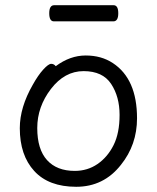

<svg xmlns="http://www.w3.org/2000/svg" viewBox="-20 -699 602 737"><path d="M444 -66Q378 18 272.5 18Q167 18 111.5 -42.5Q56 -103 56 -207Q56 -287 106 -374Q126 -410 146 -432Q166 -454 176.5 -454Q187 -454 194 -445Q249 -486 309 -486Q369 -486 413 -457Q506 -396 506 -245Q506 -143 444 -66ZM267 -43Q316 -43 354.5 -69.5Q393 -96 416 -142Q439 -188 439 -258Q439 -328 406.5 -377Q374 -426 301 -426Q228 -426 175.5 -357.5Q123 -289 123 -207.5Q123 -126 160.5 -84.5Q198 -43 267 -43ZM187 -617Q169 -617 169 -648Q169 -679 188 -679H416Q434 -679 434 -648Q434 -617 415 -617Z"/></svg>

Font: LXGW WenKai TC
Style: Regular
Weight: 400
Designer: LXGW / Fontworks Inc.
Foundry: LXGW / Fontworks Inc.
Version: Version 1.330